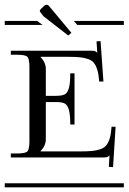

<svg xmlns="http://www.w3.org/2000/svg" viewBox="-29 -797 547 817"><path d="M209 -362.8H166V-205.1Q166 -176.8 144 -154.8V-152.8H314.9Q345.7 -152.8 364.5 -154.8Q383.3 -156.7 399.7 -162.6Q416 -168.5 424.6 -180.2Q433.1 -191.9 438.5 -210.4Q443.8 -229 445.8 -257.8H462.9L452.1 -85.9L434.1 -86.9L437 -134.8H436Q431.2 -129.9 426.3 -128.4Q421.4 -127 409.2 -127H17.1V-144H43.9Q79.1 -144 87.6 -152.8Q96.2 -161.6 96.2 -196.8V-511.2Q96.2 -546.4 87.6 -555.2Q79.1 -564 43.9 -564H17.1V-581.1H357.9Q370.1 -581.1 374.3 -579.8Q378.4 -578.6 383.8 -573.2H384.8L381.8 -621.1L398.9 -622.1L411.1 -450.2H393.1Q391.1 -479 385.7 -497.6Q380.4 -516.1 371.8 -527.8Q363.3 -539.6 346.9 -545.4Q330.6 -551.3 311.8 -553.2Q293 -555.2 262.2 -555.2H144V-553.2Q166 -531.2 166 -502.9V-389.2H209Q233.9 -389.2 245.8 -395Q257.8 -400.9 263.9 -421.4Q270 -441.9 270 -484.9H288.1V-267.1H270Q270 -310.1 263.9 -330.6Q257.8 -351.1 245.8 -356.9Q233.9 -362.8 209 -362.8ZM-8.8 -17.1H498V0H-8.8ZM161.1 -773.9Q165.5 -776.9 169.9 -776.9Q174.3 -776.9 179.2 -772L274.9 -657.2L261.2 -646L155.8 -728L144 -743.2Q140.1 -749 140.1 -751Q140.1 -753.9 146 -759.8ZM-8.8 -708H128.9L151.9 -690.9H-8.8ZM285.2 -708H498V-690.9H299.8Z"/></svg>

Font: FoglihtenFr02
Style: Regular
Weight: 500
Version: Version 0.68